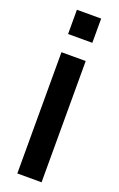

<svg xmlns="http://www.w3.org/2000/svg" viewBox="-162 -887 575 930"><g transform="rotate(20 125.0 -422.0)"><path d="M62.5 -625H187.5V0H62.5ZM62.5 -843.8H187.5V-718.8H62.5Z"/></g></svg>

Font: OswaldRegular
Style: Regular
Weight: 400
Designer: vernon adams
Foundry: vernon adams
Version: Version 1.000